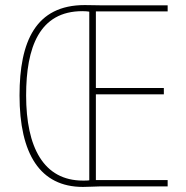

<svg xmlns="http://www.w3.org/2000/svg" viewBox="-20 -735 733 757"><path d="M314 -715C121 -715 57 -572 57 -359C57 -128 138 2 307 2C333 2 354 0 372 0H641V-25H358V-363H626V-388H358V-690H641V-714H379C356 -714 343 -715 314 -715ZM305 -691C317 -691 326 -690 332 -689V-24C325 -23 319 -23 307 -23C152 -23 83 -154 83 -359C83 -548 135 -691 305 -691Z"/></svg>

Font: Noto Sans Sinhala UI Condensed Thin
Style: Regular
Weight: 100
Width: 3
Designer: Jelle Bosma - Monotype Design Team
Foundry: Monotype Imaging Inc.
Version: Version 2.006